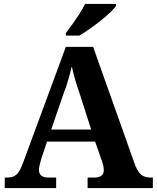

<svg xmlns="http://www.w3.org/2000/svg" viewBox="-20 -951 793 971"><path d="M4 0V-53H16Q34 -53 48 -58.5Q62 -64 73.5 -80Q85 -96 96 -126L313 -714H451L664 -114Q673 -92 683.5 -78.5Q694 -65 708.5 -59Q723 -53 741 -53H753V0H423V-53H456Q478 -53 491.5 -61.5Q505 -70 505 -91Q505 -99 503.5 -107Q502 -115 500 -122.5Q498 -130 496 -135L461 -235H218L189 -149Q187 -141 184 -130.5Q181 -120 179 -110Q177 -100 177 -92Q177 -73 188.5 -63Q200 -53 226 -53H264V0ZM239 -296H441L382 -480Q374 -503 367 -525Q360 -547 354 -569.5Q348 -592 343 -615Q338 -593 332 -571.5Q326 -550 319.5 -528.5Q313 -507 304 -485ZM313 -784Q328 -803 346.5 -829Q365 -855 382.5 -882Q400 -909 410 -931H567V-921Q558 -908 537 -888Q516 -868 488.5 -846Q461 -824 433 -804.5Q405 -785 381 -771H313Z"/></svg>

Font: Noto Serif Khmer
Style: Bold
Weight: 700
Version: Version 2.003